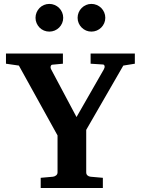

<svg xmlns="http://www.w3.org/2000/svg" viewBox="-20 -938 703 958"><path d="M595.2 -610.8 410.2 -290V-78.1Q410.2 -68.4 416.5 -62.7Q422.9 -57.1 432.1 -56.2L493.2 -50.8V0H183.1V-50.8L244.1 -56.2Q252.4 -57.1 259.8 -62.7Q267.1 -68.4 267.1 -78.1V-262.2L74.2 -610.8L9.8 -620.1V-670.9H293.9V-620.1L241.2 -615.2Q235.8 -615.2 233.2 -607.9Q230.5 -600.6 235.8 -590.8L361.8 -354L498 -591.8Q503.4 -601.1 501.7 -608.6Q500 -616.2 493.2 -616.2L432.1 -620.1V-670.9H652.8V-620.1ZM295.4 -849.1Q295.4 -835 290 -822.5Q284.7 -810.1 275.1 -800.5Q265.6 -791 252.9 -785.6Q240.2 -780.3 226.1 -780.3Q211.9 -780.3 199.2 -785.6Q186.5 -791 177.2 -800.5Q168 -810.1 162.6 -822.5Q157.2 -835 157.2 -849.1Q157.2 -863.3 162.6 -876Q168 -888.7 177.2 -898.2Q186.5 -907.7 199.2 -913.1Q211.9 -918.5 226.1 -918.5Q240.2 -918.5 252.9 -913.1Q265.6 -907.7 275.1 -898.2Q284.7 -888.7 290 -876Q295.4 -863.3 295.4 -849.1ZM505.4 -849.1Q505.4 -835 500 -822.5Q494.6 -810.1 485.1 -800.5Q475.6 -791 462.9 -785.6Q450.2 -780.3 436 -780.3Q421.9 -780.3 409.4 -785.6Q397 -791 387.5 -800.5Q377.9 -810.1 372.6 -822.5Q367.2 -835 367.2 -849.1Q367.2 -863.3 372.6 -876Q377.9 -888.7 387.5 -898.2Q397 -907.7 409.4 -913.1Q421.9 -918.5 436 -918.5Q450.2 -918.5 462.9 -913.1Q475.6 -907.7 485.1 -898.2Q494.6 -888.7 500 -876Q505.4 -863.3 505.4 -849.1Z"/></svg>

Font: Charis SIL Am
Style: Bold
Weight: 700
Foundry: SIL International
Version: Version 5.000